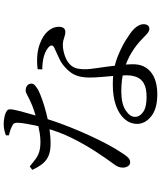

<svg xmlns="http://www.w3.org/2000/svg" viewBox="64 -892 872 1040"><g transform="rotate(-90 500.0 -372.0)"><path d="M509 44Q431 44 390 11Q349 -22 349 -65Q349 -103 375 -133Q401 -163 448.5 -180Q496 -197 563 -197Q647 -197 712.5 -171Q778 -145 820 -115Q856 -93 872.5 -71.5Q889 -50 889 -31Q889 -16 882.5 -7.5Q876 1 864 1Q855 1 847 -4Q839 -9 830.5 -17.5Q822 -26 811 -36Q778 -69 736.5 -94.5Q695 -120 643.5 -135.5Q592 -151 526 -151Q458 -151 422.5 -127.5Q387 -104 387 -77Q387 -51 413.5 -32.5Q440 -14 494 -14Q542 -14 567.5 -28.5Q593 -43 602.5 -67.5Q612 -92 612 -121Q612 -155 609 -190Q606 -225 603 -259Q600 -293 600 -323Q600 -366 611.5 -395.5Q623 -425 648 -448Q672 -473 702.5 -487Q733 -501 759 -513Q775 -520 773.5 -530Q772 -540 759 -549Q738 -565 708 -572Q678 -579 644 -579L645 -604Q682 -609 718.5 -606Q755 -603 783 -592Q829 -575 852 -547.5Q875 -520 875 -490Q875 -473 868 -463.5Q861 -454 846 -454Q835 -454 824 -458Q813 -462 798.5 -465.5Q784 -469 763 -467Q737 -464 712 -454.5Q687 -445 670 -428Q653 -411 648.5 -388Q644 -365 645 -338Q646 -320 650.5 -288.5Q655 -257 660 -220Q665 -183 668.5 -147.5Q672 -112 672 -87Q672 -25 629 9.5Q586 44 509 44ZM141 -103Q127 -103 119.5 -115.5Q112 -128 112 -142Q112 -154 116 -165.5Q120 -177 130 -190Q162 -233 199.5 -290.5Q237 -348 271.5 -417Q306 -486 327 -564Q334 -588 340 -615Q346 -642 350 -667Q354 -692 355 -708Q356 -724 351.5 -731.5Q347 -739 334 -744Q323 -750 310 -753.5Q297 -757 287 -760V-776Q299 -781 315.5 -784.5Q332 -788 346 -788Q366 -788 386 -784Q406 -780 419 -771Q426 -767 427.5 -759Q429 -751 425.5 -732.5Q422 -714 412.5 -680Q403 -646 387 -588Q378 -559 364 -517.5Q350 -476 330.5 -427Q311 -378 288 -327.5Q265 -277 239.5 -228.5Q214 -180 186 -139Q176 -124 165.5 -113.5Q155 -103 141 -103ZM241 -534Q204 -534 178.5 -544Q153 -554 134.5 -576Q116 -598 100 -633L118 -647Q140 -629 157.5 -616Q175 -603 196.5 -596Q218 -589 252 -589Q274 -589 296.5 -592.5Q319 -596 338.5 -600.5Q358 -605 371 -608Q430 -625 460 -638.5Q490 -652 505 -660.5Q520 -669 530 -669Q546 -669 556.5 -660.5Q567 -652 567 -639Q567 -625 554 -615.5Q541 -606 533 -601Q513 -591 480.5 -579.5Q448 -568 408 -557.5Q368 -547 325 -540.5Q282 -534 241 -534Z"/></g></svg>

Font: Noto Serif HK ExtraLight
Style: Regular
Weight: 400
Version: Version 2.002-H1;hotconv 1.1.0;makeotfexe 2.6.0